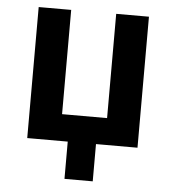

<svg xmlns="http://www.w3.org/2000/svg" viewBox="-50 -570 688 765"><g transform="rotate(5 294.0 -187.5)"><path d="M236 149V0H74V-524H204V-107H384V-524H515V0H349V149Z"/></g></svg>

Font: Ubuntu Sans
Style: Bold
Weight: 700
Designer: Dalton Maag Ltd
Foundry: Dalton Maag Ltd
Version: Version 1.006; ttfautohint (v1.8.4.7-5d5b)